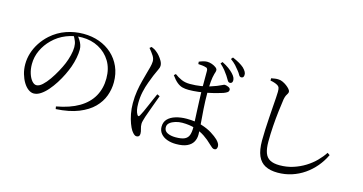

<svg xmlns="http://www.w3.org/2000/svg" viewBox="-88 -1231 3176 1679"><g transform="rotate(15 1500.0 -391.0)"><path d="M462 -19Q584 -41 664.5 -88.5Q745 -136 785 -207.5Q825 -279 825 -369Q825 -459 785.5 -524Q746 -589 678.5 -625Q611 -661 528 -661Q457 -661 387.5 -633.5Q318 -606 266 -554Q219 -508 191 -448.5Q163 -389 163 -323Q163 -276 175.5 -237.5Q188 -199 207.5 -176.5Q227 -154 248 -154Q273 -154 301.5 -180Q330 -206 357.5 -245.5Q385 -285 408.5 -328Q432 -371 447 -407Q462 -443 472.5 -485Q483 -527 483 -561Q483 -591 473.5 -614.5Q464 -638 449 -663L484 -670Q497 -653 509 -634Q521 -615 528 -595Q535 -575 535 -553Q535 -518 527 -476.5Q519 -435 504 -392Q491 -356 470.5 -313.5Q450 -271 423.5 -229.5Q397 -188 367 -153.5Q337 -119 305.5 -98.5Q274 -78 244 -78Q219 -78 194.5 -96Q170 -114 150.5 -146Q131 -178 119 -219.5Q107 -261 107 -307Q107 -358 122.5 -408Q138 -458 168 -504Q198 -550 240 -588Q302 -643 377 -669Q452 -695 532 -695Q610 -695 676 -671Q742 -647 791.5 -602Q841 -557 869 -494Q897 -431 897 -353Q897 -291 875 -230.5Q853 -170 803.5 -120Q754 -70 671 -36.5Q588 -3 466 4Z M1875 -612Q1863 -613 1854.5 -628Q1846 -643 1832 -665Q1819 -685 1801 -707.5Q1783 -730 1755 -755L1769 -771Q1805 -753 1829.5 -735Q1854 -717 1871 -699Q1888 -681 1895 -666Q1902 -651 1901 -636Q1900 -623 1892.5 -617Q1885 -611 1875 -612ZM1560 27Q1515 27 1478.5 13.5Q1442 0 1421 -26Q1400 -52 1400 -87Q1400 -130 1426 -157Q1452 -184 1497 -197.5Q1542 -211 1596 -211Q1674 -211 1731.5 -193Q1789 -175 1828.5 -150Q1868 -125 1890 -104Q1904 -90 1912.5 -76Q1921 -62 1921 -48Q1921 -34 1915 -25Q1909 -16 1896 -16Q1885 -16 1875 -24Q1865 -32 1850 -46Q1815 -81 1774.5 -108Q1734 -135 1683.5 -151Q1633 -167 1567 -167Q1536 -167 1506 -158Q1476 -149 1456.5 -133Q1437 -117 1437 -93Q1437 -59 1467 -44Q1497 -29 1541 -29Q1597 -29 1624 -42.5Q1651 -56 1660.5 -83Q1670 -110 1670 -150Q1670 -172 1668 -210Q1666 -248 1664 -294.5Q1662 -341 1660 -389Q1658 -437 1657 -480Q1657 -505 1657 -540Q1657 -575 1657 -607.5Q1657 -640 1657 -657Q1657 -669 1655 -675Q1653 -681 1649.5 -684.5Q1646 -688 1639 -689Q1625 -694 1607 -696Q1589 -698 1569 -699L1567 -720Q1582 -727 1602.5 -733Q1623 -739 1639 -739Q1661 -739 1683 -731Q1705 -723 1720 -711.5Q1735 -700 1735 -688Q1735 -678 1732.5 -670.5Q1730 -663 1726.5 -651.5Q1723 -640 1719 -618Q1716 -601 1714 -579Q1712 -557 1711 -531.5Q1710 -506 1710 -479Q1710 -402 1715 -329.5Q1720 -257 1725 -198Q1730 -139 1730 -104Q1730 -66 1713 -36.5Q1696 -7 1659 10Q1622 27 1560 27ZM1210 51Q1196 51 1184.5 40Q1173 29 1162 13Q1149 -7 1135.5 -43Q1122 -79 1113 -125Q1104 -171 1104 -221Q1104 -281 1112.5 -333Q1121 -385 1132.5 -427.5Q1144 -470 1152 -500Q1162 -536 1169.5 -564Q1177 -592 1178 -616Q1179 -643 1162.5 -668.5Q1146 -694 1120 -725L1136 -738Q1153 -731 1163 -725.5Q1173 -720 1187 -708Q1197 -701 1213 -682.5Q1229 -664 1241.5 -642Q1254 -620 1254 -598Q1254 -583 1244 -563.5Q1234 -544 1215 -499Q1204 -471 1188 -429Q1172 -387 1161 -337Q1150 -287 1150 -234Q1150 -195 1155 -172Q1160 -149 1169 -134Q1174 -125 1180 -124Q1186 -123 1192 -133Q1200 -146 1213 -174Q1226 -202 1240.5 -236Q1255 -270 1268.5 -301Q1282 -332 1291 -351L1315 -340Q1308 -321 1297 -291.5Q1286 -262 1275 -231.5Q1264 -201 1254.5 -174.5Q1245 -148 1240 -134Q1233 -111 1228.5 -94.5Q1224 -78 1224 -66Q1224 -43 1231 -21Q1238 1 1238 20Q1238 51 1210 51ZM1544 -459Q1513 -459 1488 -465.5Q1463 -472 1438.5 -492Q1414 -512 1387 -550L1402 -564Q1432 -541 1465.5 -526.5Q1499 -512 1542 -512Q1595 -512 1641 -519.5Q1687 -527 1721.5 -538Q1756 -549 1776 -557Q1808 -570 1821 -577Q1834 -584 1840 -584Q1856 -583 1874 -574.5Q1892 -566 1892 -552Q1892 -538 1881 -529.5Q1870 -521 1846 -512Q1827 -506 1793 -496.5Q1759 -487 1717.5 -478.5Q1676 -470 1631 -464.5Q1586 -459 1544 -459ZM1959 -684Q1946 -685 1938 -700.5Q1930 -716 1915 -734Q1900 -754 1882 -773.5Q1864 -793 1833 -816L1847 -833Q1884 -817 1909 -802.5Q1934 -788 1952 -772Q1970 -754 1978 -738.5Q1986 -723 1984 -709Q1984 -697 1977 -690Q1970 -683 1959 -684Z M2483 39Q2416 39 2370.5 15.5Q2325 -8 2302.5 -60Q2280 -112 2280 -197Q2280 -244 2282.5 -297.5Q2285 -351 2288.5 -405Q2292 -459 2295.5 -507Q2299 -555 2301.5 -591Q2304 -627 2304 -645Q2304 -672 2299 -683.5Q2294 -695 2281 -702Q2269 -709 2252 -714.5Q2235 -720 2216 -723V-744Q2236 -748 2252 -750Q2268 -752 2281 -751Q2299 -751 2319 -742Q2339 -733 2356.5 -720Q2374 -707 2385.5 -693.5Q2397 -680 2397 -670Q2397 -659 2391.5 -651Q2386 -643 2380 -631Q2374 -619 2369 -595Q2362 -548 2354 -482Q2346 -416 2341 -343.5Q2336 -271 2336 -203Q2336 -140 2350 -101.5Q2364 -63 2396.5 -45.5Q2429 -28 2483 -28Q2548 -28 2605.5 -46.5Q2663 -65 2712 -95.5Q2761 -126 2798.5 -164Q2836 -202 2862 -242L2884 -227Q2856 -168 2815 -119.5Q2774 -71 2722.5 -35.5Q2671 0 2610.5 19.5Q2550 39 2483 39Z"/></g></svg>

Font: Noto Serif SC ExtraLight
Style: Regular
Weight: 400
Version: Version 2.002-H1;hotconv 1.1.0;makeotfexe 2.6.0